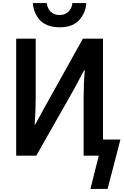

<svg xmlns="http://www.w3.org/2000/svg" viewBox="-20 -1028 818 1268"><path d="M197.3 -1007.8H289.1Q292 -973.6 314.5 -951.2Q336.9 -928.7 373 -928.7Q410.2 -928.7 432.6 -951.7Q455.1 -974.6 458 -1007.8H549.8Q546.9 -946.3 504.4 -897Q461.9 -847.7 373 -847.7Q326.2 -847.7 291 -862.8Q255.9 -877.9 236.8 -902.8Q217.8 -927.7 208 -954.1Q198.2 -980.5 197.3 -1007.8ZM577.1 219.7 659.2 -106.4H775.4L690.4 219.7ZM86.9 -772.5H215.8V-387.7Q215.8 -299.8 209 -206.1H212.9L276.4 -322.3L527.3 -772.5H660.2V0H532.2V-381.8Q532.2 -475.6 540 -563.5H535.2L470.7 -442.4L219.7 0H86.9Z"/></svg>

Font: Gothic A1
Style: Bold
Weight: 700
Version: Version 2.50